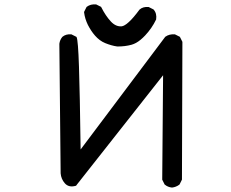

<svg xmlns="http://www.w3.org/2000/svg" viewBox="-20 -844 1040 864"><path d="M753.4 0Q734.9 -2 721.7 -13.2L720.7 -13.7L720.2 -15.1L710.4 -34.7L710 -35.6V-37.1L713.9 -505.4L323.7 -10.3L322.8 -8.3L320.8 -7.8Q289.1 1 271.5 -19.5Q254.9 -38.6 252.9 -64V-64.5L247.1 -646.5V-647Q249.5 -664.6 260.3 -677.7L260.7 -678.2Q276.4 -691.4 300.3 -689.5H301.3L302.2 -689L321.8 -679.2L323.7 -678.2L324.7 -676.8Q331.5 -663.1 335.4 -543.9Q339.4 -424.8 342.8 -171.4L722.7 -677.2L723.1 -678.2L724.1 -678.7Q732.9 -685.1 743.4 -687.7Q753.9 -690.4 766.1 -689.5H767.1L768.1 -689L787.6 -679.2L789.6 -678.2L790 -676.8L790.5 -676.3L800.3 -656.7L800.8 -655.8V-654.3L798.8 -37.1V-35.6L798.3 -34.7L788.6 -15.1L787.6 -13.7L786.6 -12.7Q779.3 -7.3 771.2 -4.2Q763.2 -1 754.4 0H753.9ZM507.8 -634.8Q494.1 -636.7 480.5 -640.6Q466.8 -644.5 453.6 -649.9Q440.4 -655.3 429 -663.8Q417.5 -672.4 407.7 -683.6Q397.9 -694.8 390.1 -706.8Q382.3 -718.8 375.5 -731.9Q369.1 -745.1 364.7 -759Q360.4 -772.9 358.4 -788.1V-790L358.9 -791.5L368.7 -811L369.6 -812.5L370.6 -813.5Q387.7 -826.2 411.6 -824.2H412.6L413.6 -823.7L433.1 -814L435.1 -813L435.5 -811.5L436 -811Q455.1 -772.9 479 -747.1Q501.5 -723.1 527.8 -725.6Q530.8 -726.1 534.2 -727.3Q537.6 -728.5 541.7 -731Q545.9 -733.4 550.3 -736.8Q554.7 -740.2 559.8 -744.9Q564.9 -749.5 570.6 -755.4Q576.2 -761.2 582 -768.1Q587.9 -774.9 594.2 -783Q600.6 -791 607.4 -800.3L607.9 -800.8L608.4 -801.3Q616.2 -808.1 626.2 -810.8Q636.2 -813.5 647.9 -812.5H648.9L649.9 -812L669.4 -802.2L670.4 -801.8L671.4 -800.8Q679.2 -792 681.9 -780.8Q684.6 -769.5 682.6 -756.8V-755.9L682.1 -755.4Q672.9 -736.3 660.6 -718.5Q648.4 -700.7 633.3 -684.6Q622.6 -673.3 612.5 -665Q602.5 -656.7 592.3 -651.1Q582 -645.5 571.8 -642.6Q557.1 -638.7 541.5 -636.7Q525.9 -634.8 508.8 -634.8H508.3Z"/></svg>

Font: NaikaiFont
Style: SemiBold
Weight: 600
Version: Version 1.89